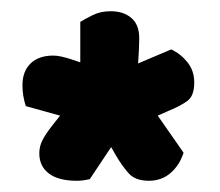

<svg xmlns="http://www.w3.org/2000/svg" viewBox="-20 -429 391 342"><path d="M307 -157Q300 -135 284 -121Q268 -107 245 -107Q221 -107 209 -120.5Q197 -134 186 -153L178 -167L140 -110Q128 -107 117 -107Q84 -107 67 -120Q50 -133 50 -156Q50 -168 55.5 -179Q61 -190 72 -204L87 -223L26 -240Q20 -258 20 -277Q20 -302 34.5 -316Q49 -330 75 -330Q82 -330 90.5 -328Q99 -326 108 -323L123 -318V-390Q131 -395 145 -402Q159 -409 177 -409Q200 -409 214 -397Q228 -385 228 -361Q228 -353 227.5 -341Q227 -329 226 -316L285 -341Q302 -333 314 -318Q326 -303 326 -282Q326 -258 313.5 -249Q301 -240 279 -231L261 -223Z"/></svg>

Font: Baloo Bhaijaan
Style: Regular
Weight: 400
Designer: Devika Bhansali and Ek Type
Foundry: Ek Type
Version: Version 1.443;PS 1.000;hotconv 16.6.51;makeotf.lib2.5.65220;